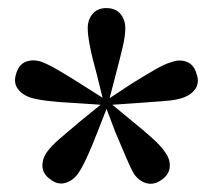

<svg xmlns="http://www.w3.org/2000/svg" viewBox="-20 -849 525 475"><path d="M237 -594 219 -667Q208 -706 202.5 -734.5Q197 -763 197 -779Q197 -800 209 -814.5Q221 -829 243 -829Q266 -829 278 -814.5Q290 -800 290 -779Q290 -760 283.5 -732.5Q277 -705 267 -667L248 -594ZM242 -589 167 -594Q126 -596 97.5 -599.5Q69 -603 54 -608Q34 -615 23.5 -630Q13 -645 20 -667Q27 -690 44.5 -696.5Q62 -703 83 -696Q99 -690 124 -675.5Q149 -661 182 -640L245 -600ZM248 -591 221 -522Q206 -483 194 -457.5Q182 -432 172 -418Q160 -402 141.5 -396.5Q123 -391 105 -405Q86 -418 85 -437Q84 -456 97 -474Q107 -488 129 -507Q151 -526 181 -551L239 -598ZM248 -598 305 -551Q336 -526 357.5 -506.5Q379 -487 388 -473Q401 -456 400 -437Q399 -418 381 -405Q362 -391 343.5 -395.5Q325 -400 312 -418Q303 -433 292 -459.5Q281 -486 265 -523L239 -592ZM242 -600 304 -641Q338 -662 363 -676.5Q388 -691 403 -695Q424 -703 442 -696Q460 -689 466 -667Q474 -645 463.5 -629.5Q453 -614 432 -607Q415 -601 386.5 -599Q358 -597 319 -594L245 -589Z"/></svg>

Font: Noto Serif SC ExtraLight
Style: Bold
Weight: 700
Version: Version 2.002-H1;hotconv 1.1.0;makeotfexe 2.6.0